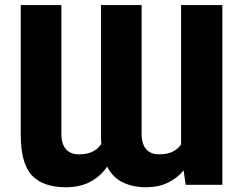

<svg xmlns="http://www.w3.org/2000/svg" viewBox="-20 -748 982 777"><path d="M731.4 0 723.1 -58.6Q696.8 -26.4 658.7 -8.3Q620.6 9.8 571.8 9.8Q517.6 9.8 477.1 -9.8Q436.5 -29.3 413.6 -73.7Q387.2 -34.2 345.2 -12.2Q303.2 9.8 247.1 9.8Q153.3 9.8 108.4 -39.1Q63.5 -87.9 64 -205.1V-727.5H228.5V-205.1Q228.5 -164.6 247.3 -143.8Q266.1 -123 299.8 -123.5Q333.5 -123.5 355.5 -134.8Q377.4 -146 390.1 -165.5Q388.2 -184.1 388.7 -205.1V-727.5H553.2V-205.1Q553.2 -164.6 572 -143.8Q590.8 -123 625 -123.5Q657.2 -123.5 679 -134.3Q700.7 -145 712.9 -163.6V-727.5H879.9V0Z"/></svg>

Font: Inter Tight ExtraBold
Style: Regular
Weight: 800
Designer: Rasmus Andersson
Foundry: rsms
Version: Version 3.004; ttfautohint (v1.8.4.7-5d5b)